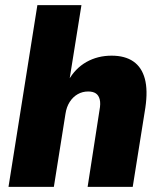

<svg xmlns="http://www.w3.org/2000/svg" viewBox="-20 -725 626 745"><path d="M13 0 125 -705H296L249 -412H245Q272 -460 315.5 -484.5Q359 -509 413 -509Q465 -509 497.5 -486.5Q530 -464 542 -419.5Q554 -375 544 -307L495 0H320L366 -297Q371 -323 367 -339Q363 -355 352 -362.5Q341 -370 322 -370Q300 -370 281.5 -359.5Q263 -349 250.5 -329.5Q238 -310 234 -283L189 0Z"/></svg>

Font: Nunito Sans 10pt SemiCondensed Black
Style: Italic
Weight: 900
Width: 4
Italic angle: -9°
Designer: Vernon Adams
Foundry: Vernon Adams
Version: Version 3.101;gftools[0.9.27]